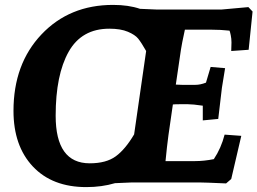

<svg xmlns="http://www.w3.org/2000/svg" viewBox="-20 -744 1050 783"><path d="M792 0H519L449 3Q395 19 332 19Q193 19 114 -65Q35 -149 35 -292Q35 -483 149 -603.5Q263 -724 441 -724Q504 -724 551 -708Q614 -705 622 -705H882L993 -715L1010 -697L994 -541L923 -536Q924 -556 924 -571Q924 -586 921 -600.5Q918 -615 916 -619Q880 -623 841 -623H734Q721 -563 718 -542L697 -399Q707 -398 722 -398H777Q797 -398 820 -407L839 -471L898 -466Q888 -406 885 -386L870 -259L807 -253V-313Q766 -319 746 -319H716Q693 -319 685 -318L667 -193Q661 -149 655 -87H776Q812 -87 852 -95Q882 -140 896 -195L964 -190L923 -14L902 4Q812 0 792 0ZM426 -627Q313 -627 260 -533Q207 -439 207 -272Q207 -78 346 -78Q413 -78 452 -106.5Q491 -135 527 -196L576 -536Q556 -571 543.5 -586.5Q531 -602 501.5 -614.5Q472 -627 426 -627Z"/></svg>

Font: Andada SC
Style: Bold Italic
Weight: 700
Italic angle: -8.29999°
Designer: Carolina Giovagnoli
Foundry: Carolina Giovagnoli
Version: Version 1.003